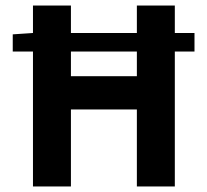

<svg xmlns="http://www.w3.org/2000/svg" viewBox="-20 -673 748 693"><path d="M99 0V-487H26V-549L99 -554V-653H236V-554H474V-653H611V-554H682V-487H611V0H474V-278H236V0ZM236 -398H474V-487H236Z"/></svg>

Font: Assistant
Style: Bold
Weight: 700
Designer: Hebrew By Ben Nathan, Latin by Paul Hunt
Version: Version 3.000